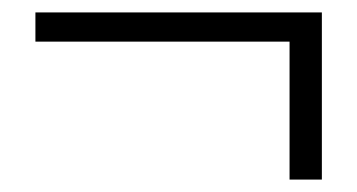

<svg xmlns="http://www.w3.org/2000/svg" viewBox="-20 -409 575 309"><path d="M446 -120V-342H37V-389H498V-120Z"/></svg>

Font: Noto Sans JP Thin Light
Style: Regular
Weight: 300
Version: Version 2.004-H2;hotconv 1.0.118;makeotfexe 2.5.65603